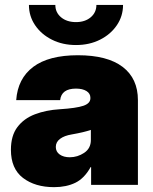

<svg xmlns="http://www.w3.org/2000/svg" viewBox="-20 -752 623 781"><path d="M200.2 9.3Q122.6 9.3 73.5 -28.3Q24.4 -65.9 24.4 -142.6Q24.4 -200.2 50.8 -235.1Q77.1 -270 122.1 -287.1Q167 -304.2 222.7 -307.6Q291 -312 319.3 -321.8Q347.7 -331.5 347.7 -352.5V-354.5Q347.7 -371.6 331.8 -381.6Q315.9 -391.6 289.1 -391.6Q230 -391.6 224.6 -344.7H45.9Q52.2 -432.6 115.2 -480Q178.2 -527.3 296.9 -527.3Q416.5 -527.3 478.8 -480Q541 -432.6 541 -344.7V0H350.6V-72.3H348.6Q323.2 -26.4 286.4 -8.5Q249.5 9.3 200.2 9.3ZM263.7 -112.3Q295.4 -112.3 322.5 -130.4Q349.6 -148.4 349.6 -182.6V-223.6Q321.8 -213.9 271.5 -205.1Q241.7 -200.2 224.4 -187.3Q207 -174.3 207 -154.3Q207 -134.8 222.9 -123.5Q238.8 -112.3 263.7 -112.3ZM289.1 -568.8Q234.4 -568.8 191.2 -590.6Q147.9 -612.3 122.8 -649.4Q97.7 -686.5 97.7 -731.9H205.1Q205.1 -701.2 228.5 -681.6Q252 -662.1 289.1 -662.1Q325.7 -662.1 348.9 -681.6Q372.1 -701.2 372.1 -731.9H480.5Q480.5 -686.5 455.3 -649.4Q430.2 -612.3 387 -590.6Q343.8 -568.8 289.1 -568.8Z"/></svg>

Font: Inter Display Black
Style: Regular
Weight: 900
Designer: Rasmus Andersson
Foundry: rsms
Version: Version 4.000;git-a52131595